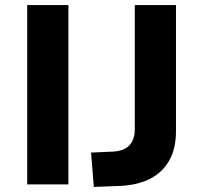

<svg xmlns="http://www.w3.org/2000/svg" viewBox="-20 -725 799 755"><path d="M87 0V-705H249V0ZM349 10 338 -125 427 -129Q454 -131 472.5 -141Q491 -151 500.5 -170.5Q510 -190 510 -217V-705H672V-208Q672 -143 647 -96.5Q622 -50 574 -24Q526 2 456 6Z"/></svg>

Font: Nunito Sans 8pt ExtraBold
Style: Regular
Weight: 800
Version: Version 3.101;gftools[0.9.27]